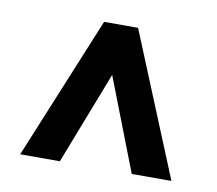

<svg xmlns="http://www.w3.org/2000/svg" viewBox="-51 -769 530 470"><g transform="rotate(10 214.5 -533.5)"><path d="M402.3 -356 256.8 -710.9H172.4L26.4 -356H125L214.4 -586.4L303.7 -356Z"/></g></svg>

Font: Vazirmatn Medium
Style: Regular
Weight: 500
Designer: Saber Rastikerdar
Foundry: Saber Rastikerdar
Version: Version 33.003